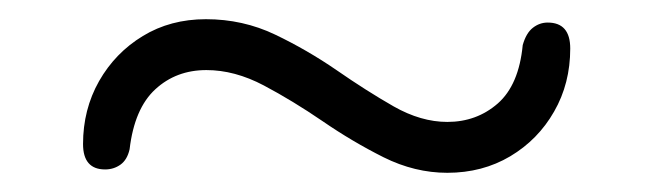

<svg xmlns="http://www.w3.org/2000/svg" viewBox="-20 -449 680 200"><path d="M446 -269Q412 -269 379.5 -285.2Q347 -301.5 316 -322.8Q285 -344 254.8 -360Q224.5 -376 195 -376Q163.5 -376 141.8 -356Q120 -336 115 -293.5Q112.5 -282.5 105.5 -277.5Q98.5 -272.5 89.5 -272.5Q66.5 -272.5 66.5 -299Q66.5 -335 83.2 -364.5Q100 -394 128.8 -411.5Q157.5 -429 194.5 -429Q233 -429 266.5 -413Q300 -397 330.8 -375.8Q361.5 -354.5 390 -338.2Q418.5 -322 446 -322Q476.5 -322 498.5 -341.2Q520.5 -360.5 524.5 -402Q528 -414.5 535 -420Q542 -425.5 550.5 -425.5Q574 -425.5 574 -398.5Q574 -362 557.2 -332.8Q540.5 -303.5 511.5 -286.2Q482.5 -269 446 -269Z"/></svg>

Font: Fraunces 10pt
Style: Regular
Weight: 400
Version: Version 1.000;[b76b70a41]